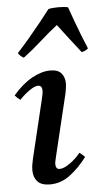

<svg xmlns="http://www.w3.org/2000/svg" viewBox="-54 -782 451 829"><g transform="rotate(-5 171.5 -367.5)"><path d="M267 -113Q280 -104 290 -93Q256 -48 216.5 -18Q177 12 129 12Q92 12 75 -6.5Q58 -25 58 -56Q58 -67 60 -79.5Q62 -92 65 -105L125 -355Q132 -384 132 -393Q132 -417 114 -417Q100 -417 77.5 -401.5Q55 -386 33 -363Q26 -368 20.5 -373Q15 -378 10 -384Q50 -431 92.5 -454.5Q135 -478 172 -478Q206 -478 220.5 -460.5Q235 -443 235 -417Q235 -408 233.5 -397.5Q232 -387 230 -376L166 -110Q165 -103 162 -92.5Q159 -82 159 -72Q159 -63 163 -57Q167 -51 177 -51Q194 -51 220 -69Q246 -87 267 -113ZM343 -559Q337 -553 330 -550Q323 -547 315 -545Q290 -577 264.5 -610Q239 -643 218 -671Q182 -643 143 -608Q104 -573 64 -543Q58 -545 50.5 -552Q43 -559 40 -565Q64 -591 92 -624Q120 -657 146 -689.5Q172 -722 188 -743Q205 -747 231 -747Q257 -747 273 -743Q282 -717 294 -684Q306 -651 319 -618Q332 -585 343 -559Z"/></g></svg>

Font: Tiro Devanagari Hindi
Style: Italic
Weight: 400
Italic angle: -11°
Designer: Devanagari: John Hudson & Fiona Ross, assisted by Paul Hanslow. Latin: John Hudson with Paul Hanslow, assisted by Kaja S
Foundry: Tiro Typeworks Ltd.
Version: Version 1.52